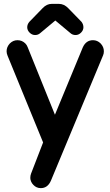

<svg xmlns="http://www.w3.org/2000/svg" viewBox="-20 -720 564 981"><path d="M129.9 -608.4 198.2 -678.7Q218.8 -700.2 244.1 -700.2H281.2Q307.6 -700.2 329.1 -677.7L396.5 -608.4Q406.2 -595.7 406.2 -580.6Q406.2 -565.4 394 -553.2Q381.8 -541 366.2 -541Q350.6 -541 339.8 -550.8L262.7 -615.2L185.5 -550.8Q174.8 -541 159.2 -541Q143.6 -541 131.3 -553.2Q119.1 -565.4 119.1 -580.6Q119.1 -595.7 129.9 -608.4ZM134.8 189.5Q134.8 176.8 138.7 167L200.2 7.8L18.6 -435.5Q13.7 -447.3 13.7 -458Q13.7 -480.5 30.3 -498Q46.9 -514.6 69.3 -514.6Q92.8 -514.6 109.4 -498Q117.2 -490.2 121.1 -479.5L260.7 -133.8L403.3 -478.5Q419.9 -514.6 455.1 -514.6Q477.5 -514.6 494.1 -498Q510.7 -480.5 510.7 -458Q510.7 -446.3 506.8 -437.5L240.2 203.1Q223.6 241.2 188.5 241.2Q166 241.2 150.4 224.6Q142.6 216.8 138.7 207Q134.8 197.3 134.8 189.5Z"/></svg>

Font: FakePearl
Style: SemiBold
Weight: 400
Version: Version 1.2